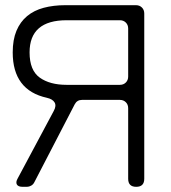

<svg xmlns="http://www.w3.org/2000/svg" viewBox="-20 -720 660 740"><path d="M48 -32 187 -292Q198 -312 190.5 -325Q183 -338 161 -343Q29 -372 29 -518Q29 -567 43.5 -601.5Q58 -636 84.5 -658Q111 -680 148.5 -690Q186 -700 232 -700H504Q518 -700 527 -691Q536 -682 536 -668V-31Q536 0 505 0Q474 0 474 -31V-303Q474 -317 465 -326Q456 -335 442 -335H296Q277 -335 268 -318L112 -17Q108 -9 100 -4.5Q92 0 84 0H67Q50 0 45 -9Q40 -18 48 -32ZM237 -393H442Q456 -393 465 -402Q474 -411 474 -425V-610Q474 -624 465 -633Q456 -642 442 -642H237Q94 -642 94 -518Q94 -449 133 -421Q172 -393 237 -393Z"/></svg>

Font: Higure Gothic
Style: Regular
Weight: 400
Designer: Yoshimichi Ohira
Foundry: Positype
Version: Version 1.000